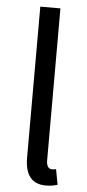

<svg xmlns="http://www.w3.org/2000/svg" viewBox="-56 -829 397 874"><g transform="rotate(5 142.0 -391.5)"><path d="M188 13C213 13 228 9 241 5L228 -65C218 -63 214 -63 209 -63C195 -63 184 -74 184 -102V-796H92V-108C92 -31 120 13 188 13Z"/></g></svg>

Font: Source Han Sans KR
Style: Regular
Weight: 400
Designer: Ryoko NISHIZUKA 西塚涼子 (kana, bopomofo & ideographs); Paul D. Hunt (Latin, Greek & Cyrillic); Sandoll Communications 산돌커뮤니
Foundry: Adobe
Version: Version 2.004;hotconv 1.0.118;makeotfexe 2.5.65603